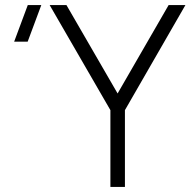

<svg xmlns="http://www.w3.org/2000/svg" viewBox="-20 -740 754 760"><path d="M474.5 0V-304L714 -720H647.5L445.5 -370L243 -720H176.5L417 -304V0ZM143.5 -720H90L36 -575H89.5Z"/></svg>

Font: Vela Sans Light
Style: Regular
Weight: 300
Designer: Principal design: Mikhail Sharanda - project Manrope.
Design modification: Ravid Balaliev
Foundry: Mikhail Sharanda
Version: Version 1.001